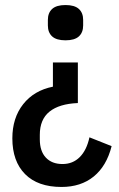

<svg xmlns="http://www.w3.org/2000/svg" viewBox="-20 -551 473 762"><path d="M224 191Q130 191 79.5 140Q29 89 29 -2Q29 -83 72 -137.5Q115 -192 190 -207V-303H289V-142Q215 -139 176.5 -108Q138 -77 138 -16V2Q138 49 162 74.5Q186 100 228 100Q269 100 296.5 72.5Q324 45 335 -6L423 29Q403 108 352 149.5Q301 191 224 191ZM240 -391Q204 -391 187 -406.5Q170 -422 170 -450V-472Q170 -500 187 -515.5Q204 -531 240 -531Q276 -531 293 -515.5Q310 -500 310 -472V-450Q310 -422 293 -406.5Q276 -391 240 -391Z"/></svg>

Font: IBM Plex Sans Condensed Medium
Style: Regular
Weight: 500
Width: 3
Designer: Mike Abbink, Paul van der Laan, Pieter van Rosmalen
Foundry: Bold Monday
Version: Version 1.3